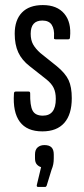

<svg xmlns="http://www.w3.org/2000/svg" viewBox="-20 -512 333 757"><path d="M147 6Q86 6 58 -32Q30 -70 35 -143Q35 -151 42 -151H93Q99 -151 99 -144Q98 -96 108.5 -76Q119 -56 149 -56Q200 -56 200 -122Q200 -148 191.5 -165.5Q183 -183 163 -199L97 -251Q66 -275 52 -305.5Q38 -336 38 -379Q38 -433 66.5 -462.5Q95 -492 149 -492Q205 -492 233.5 -458Q262 -424 256 -365Q256 -357 249 -357H199Q197 -357 194.5 -358Q192 -359 193 -367Q195 -397 184 -414Q173 -431 147 -431Q101 -431 101 -379Q101 -354 110.5 -337Q120 -320 139 -303L204 -251Q238 -223 250.5 -196Q263 -169 263 -125Q263 -61 233.5 -27.5Q204 6 147 6ZM130 225Q124 225 125 218L142 147Q132 144 125 136Q118 128 118 112V97Q118 78 128.5 69Q139 60 155 60Q174 60 183 69Q192 78 192 97V112Q192 125 190 135.5Q188 146 183 158L164 220Q162 225 158 225Z"/></svg>

Font: Sofia Sans Extra Condensed
Style: Regular
Weight: 400
Designer: Botio Nikoltchev, Ani Petrova
Foundry: lettersoup
Version: Version 4.101